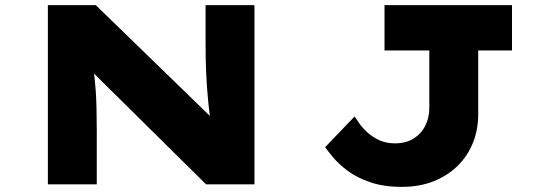

<svg xmlns="http://www.w3.org/2000/svg" viewBox="-20 -720 2095 750"><path d="M167 0V-700H354L834 -234L803 -244Q797 -286 793.5 -321Q790 -356 788 -386Q786 -416 785 -443Q784 -470 783.5 -497Q783 -524 783 -553V-700H974V0H785L279 -500L338 -483Q341 -470 344 -453.5Q347 -437 349.5 -415.5Q352 -394 354 -365Q356 -336 357 -297Q358 -258 358 -208V0ZM1549 10Q1479 10 1426.5 -8Q1374 -26 1338.5 -52.5Q1303 -79 1281.5 -105Q1260 -131 1250 -145L1365 -265Q1373 -253 1385.5 -235.5Q1398 -218 1417 -201Q1436 -184 1462.5 -172Q1489 -160 1523 -160Q1565 -160 1595 -178.5Q1625 -197 1641 -228.5Q1657 -260 1657 -297V-523H1482V-700H1980V-523H1848V-273Q1848 -214 1827.5 -162.5Q1807 -111 1768 -72.5Q1729 -34 1674 -12Q1619 10 1549 10Z"/></svg>

Font: Lexend Zetta ExtraBold
Style: Regular
Weight: 800
Designer: Bonnie Shaver-Troup, Thomas Jockin
Foundry: Lexend
Version: Version 1.007